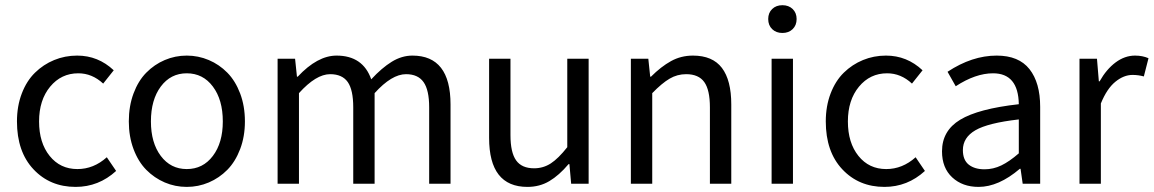

<svg xmlns="http://www.w3.org/2000/svg" viewBox="-20 -714 4482 746"><path d="M273.9 12.2Q174.3 12.2 110.1 -56.2Q45.9 -124.5 45.9 -242.2Q45.9 -301.8 64.7 -350.8Q83.5 -399.9 116 -431.6Q148.4 -463.4 190.4 -480.7Q232.4 -498 279.8 -498Q361.3 -498 421.9 -440.9L380.9 -389.2Q337.9 -429.2 284.2 -429.2Q217.8 -429.2 174.8 -377.2Q131.8 -325.2 131.8 -242.2Q131.8 -159.2 172.9 -108.2Q213.9 -57.1 280.8 -57.1Q343.8 -57.1 395 -103L431.2 -49.8Q363.3 12.2 273.9 12.2Z M480.5 -242.2Q480.5 -301.8 498.8 -350.8Q517.1 -399.9 548.3 -431.6Q579.6 -463.4 620.1 -480.7Q660.6 -498 705.6 -498Q750.5 -498 791.3 -480.7Q832 -463.4 863.3 -431.6Q894.5 -399.9 913.1 -350.8Q931.6 -301.8 931.6 -242.2Q931.6 -183.6 913.1 -134.8Q894.5 -85.9 863.3 -54.2Q832 -22.5 791.3 -5.1Q750.5 12.2 705.6 12.2Q660.6 12.2 620.1 -5.1Q579.6 -22.5 548.3 -54.2Q517.1 -85.9 498.8 -134.8Q480.5 -183.6 480.5 -242.2ZM705.6 -57.1Q768.6 -57.1 807.1 -108.2Q845.7 -159.2 845.7 -242.2Q845.7 -326.2 807.1 -377.7Q768.6 -429.2 705.6 -429.2Q643.1 -429.2 604.7 -377.7Q566.4 -326.2 566.4 -242.2Q566.4 -159.2 604.7 -108.2Q643.1 -57.1 705.6 -57.1Z M1058.6 0V-485.8H1126.5L1133.8 -416H1136.7Q1213.4 -498 1287.6 -498Q1390.1 -498 1422.4 -405.8Q1463.4 -450.2 1502.2 -474.1Q1541 -498 1582.5 -498Q1730.5 -498 1730.5 -308.1V0H1647.5V-296.9Q1647.5 -364.3 1625.7 -395Q1604 -425.8 1557.6 -425.8Q1502 -425.8 1435.5 -352.1V0H1352.5V-296.9Q1352.5 -364.7 1331.1 -395.3Q1309.6 -425.8 1262.7 -425.8Q1208 -425.8 1141.6 -352.1V0Z M2029.3 12.2Q1880.4 12.2 1880.4 -178.2V-485.8H1963.4V-189Q1963.4 -121.6 1985.4 -90.8Q2007.3 -60.1 2055.2 -60.1Q2090.8 -60.1 2120.1 -79.1Q2149.4 -98.1 2184.1 -142.1V-485.8H2267.1V0H2199.2L2192.4 -76.2H2189Q2152.3 -32.7 2114.5 -10.3Q2076.7 12.2 2029.3 12.2Z M2431.2 0V-485.8H2499L2506.3 -416H2509.3Q2548.3 -455.1 2587.2 -476.6Q2626 -498 2672.4 -498Q2748.5 -498 2784.9 -450.2Q2821.3 -402.3 2821.3 -308.1V0H2738.3V-296.9Q2738.3 -364.7 2716.3 -395.3Q2694.3 -425.8 2646 -425.8Q2611.3 -425.8 2581.8 -408.4Q2552.2 -391.1 2514.2 -352.1V0Z M2978 0V-485.8H3061V0ZM2964.8 -640.1Q2964.8 -664.1 2980.2 -679Q2995.6 -693.8 3020 -693.8Q3044.4 -693.8 3059.8 -679Q3075.2 -664.1 3075.2 -640.1Q3075.2 -615.7 3059.8 -600.8Q3044.4 -585.9 3020 -585.9Q2995.6 -585.9 2980.2 -600.8Q2964.8 -615.7 2964.8 -640.1Z M3416.5 12.2Q3316.9 12.2 3252.7 -56.2Q3188.5 -124.5 3188.5 -242.2Q3188.5 -301.8 3207.3 -350.8Q3226.1 -399.9 3258.5 -431.6Q3291 -463.4 3333 -480.7Q3375 -498 3422.4 -498Q3503.9 -498 3564.5 -440.9L3523.4 -389.2Q3480.5 -429.2 3426.8 -429.2Q3360.4 -429.2 3317.4 -377.2Q3274.4 -325.2 3274.4 -242.2Q3274.4 -159.2 3315.4 -108.2Q3356.4 -57.1 3423.3 -57.1Q3486.3 -57.1 3537.6 -103L3573.7 -49.8Q3505.9 12.2 3416.5 12.2Z M3782.2 12.2Q3719.7 12.2 3679.9 -24.7Q3640.1 -61.5 3640.1 -126Q3640.1 -206.1 3710.7 -248.8Q3781.2 -291.5 3938.5 -309.1Q3936.5 -429.2 3838.4 -429.2Q3770.5 -429.2 3693.4 -378.9L3661.6 -435.1Q3756.8 -498 3852.5 -498Q3938.5 -498 3980 -445.3Q4021.5 -392.6 4021.5 -298.8V0H3953.6L3945.3 -58.1H3942.4Q3859.9 12.2 3782.2 12.2ZM3805.2 -56.2Q3839.4 -56.2 3870.6 -71.3Q3901.9 -86.4 3938.5 -118.2V-250Q3818.8 -236.3 3770 -208Q3721.2 -179.7 3721.2 -130.9Q3721.2 -92.3 3744.1 -74.2Q3767.1 -56.2 3805.2 -56.2Z M4174.3 0V-485.8H4242.2L4249.5 -397.9H4252.4Q4278.8 -444.8 4314.5 -471.4Q4350.1 -498 4390.1 -498Q4419.4 -498 4442.4 -487.8L4424.3 -417Q4402.8 -422.9 4380.4 -422.9Q4346.2 -422.9 4313.5 -396.2Q4280.8 -369.6 4257.3 -312V0Z"/></svg>

Font: Source Sans Pro
Style: Regular
Weight: 400
Designer: Paul D. Hunt
Foundry: Adobe Systems Incorporated
Version: Version 3.006;hotconv 1.0.111;makeotfexe 2.5.65597